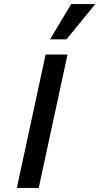

<svg xmlns="http://www.w3.org/2000/svg" viewBox="-20 -927 490 947"><path d="M63 0 205 -658H313L171 0ZM227 -733 331 -907H450L308 -733Z"/></svg>

Font: Ysabeau Office SemiBold
Style: Italic
Weight: 600
Italic angle: -12°
Designer: Christian Thalmann (Catharsis Fonts)
Version: Version 2.001;gftools[0.9.30]; featfreeze: tnum,lnum,ss02